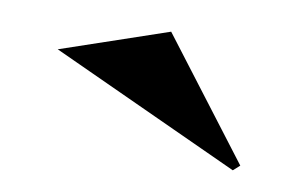

<svg xmlns="http://www.w3.org/2000/svg" viewBox="-28 -765 338 217"><g transform="rotate(5 141.5 -656.0)"><path d="M242 -581 33 -700 159 -731 250 -587Z"/></g></svg>

Font: Kalnia Thin Medium
Style: Regular
Weight: 500
Version: Version 1.105